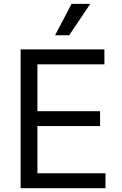

<svg xmlns="http://www.w3.org/2000/svg" viewBox="-20 -986 638 1006"><path d="M88.1 0V-727.3H527V-649.1H176.1V-403.4H504.3V-325.3H176.1V-78.1H532.7V0ZM268.5 -801.1 355.1 -965.9H453.1L342.3 -801.1Z"/></svg>

Font: InterMG
Style: Regular
Weight: 400
Designer: Rasmus Andersson
Foundry: rsms
Version: Version 3.019;December 26, 2023;FontCreator 15.0.0.2955 64-b